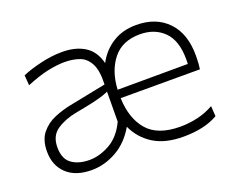

<svg xmlns="http://www.w3.org/2000/svg" viewBox="-89 -656 999 815"><g transform="rotate(-20 410.5 -248.0)"><path d="M200.5 9.5Q128.5 9.5 88.2 -28.2Q48 -66 48 -129Q48 -181.5 73 -212Q98 -242.5 135 -257.8Q172 -273 207.5 -280L375 -313.5Q377.5 -376.5 360.5 -408.2Q343.5 -440 313.8 -450.5Q284 -461 248 -461Q213.5 -461 171 -452Q128.5 -443 73 -420L69.5 -466Q105.5 -481.5 155.5 -493.2Q205.5 -505 252 -505Q313 -505 353.8 -479.5Q394.5 -454 408.5 -398Q434.5 -447.5 479.8 -476.2Q525 -505 587 -505Q676.5 -505 729 -450.2Q781.5 -395.5 781.5 -296.5Q781.5 -261 777.5 -235.5H419.5Q422.5 -143 469 -89Q515.5 -35 617.5 -35Q655.5 -35 694.5 -43.8Q733.5 -52.5 768.5 -72.5L771.5 -26Q711 9.5 615 9.5Q532.5 9.5 480.2 -23.5Q428 -56.5 402.5 -112.5Q367 -51 312.8 -20.8Q258.5 9.5 200.5 9.5ZM588 -462.5Q508 -462.5 466 -409.5Q424 -356.5 419.5 -273.5L737 -274.5Q737.5 -283.5 737.5 -295.5Q737.5 -380.5 696 -421.5Q654.5 -462.5 588 -462.5ZM206 -34Q252 -34 298.8 -60.2Q345.5 -86.5 373.5 -146L374.5 -281.5Q365.5 -277 350.5 -271.8Q335.5 -266.5 305.5 -259.5Q275.5 -252.5 222 -242.5Q170 -233 132.8 -208.2Q95.5 -183.5 95.5 -131Q95.5 -78 126.8 -56Q158 -34 206 -34Z"/></g></svg>

Font: Commissioner ExtraLight
Style: Regular
Weight: 200
Designer: Kostas Bartsokas
Foundry: Kostas Bartsokas
Version: Version 1.000; ttfautohint (v1.8.3)